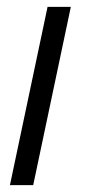

<svg xmlns="http://www.w3.org/2000/svg" viewBox="-20 -541 253 561"><path d="M119 -521H187L77 0H9Z"/></svg>

Font: Raleway-v4020
Style: Italic
Weight: 400
Italic angle: -12°
Designer: Matt McInerney, Pablo Impallari, Rodrigo Fuenzalida
Foundry: Matt McInerney, Pablo Impallari, Rodrigo Fuenzalida
Version: Version 4.020;PS 004.020;hotconv 1.0.88;makeotf.lib2.5.64775